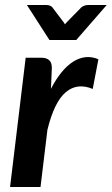

<svg xmlns="http://www.w3.org/2000/svg" viewBox="-20 -743 444 763"><path d="M182.5 -390Q202 -428 224.2 -455.2Q246.5 -482.5 270.5 -497.8Q294.5 -513 320 -515.8Q345.5 -518.5 371 -507.5L348.5 -389.5Q287.5 -415 241.8 -377Q196 -339 168.5 -227.5L141 0H20L82 -513.5H145Q164.5 -513.5 175.2 -504Q186 -494.5 186 -473.5ZM404 -723 283 -584H176.5L87 -723H165.5Q172.5 -723 178.5 -720.5Q184.5 -718 187.5 -714.5L229.5 -659Q234 -654 238 -646.5Q241 -650 244 -653.2Q247 -656.5 249.5 -659L304 -714.5Q308 -717.5 314.8 -720.2Q321.5 -723 328.5 -723Z"/></svg>

Font: Lato 2
Style: Bold Italic
Weight: 700
Italic angle: -7°
Designer: Lukasz Dziedzic with Adam Twardoch and Botio Nikoltchev
Foundry: tyPoland Lukasz Dziedzic
Version: Version 2.015; 2015-08-06; http://www.latofonts.com/